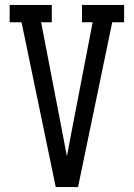

<svg xmlns="http://www.w3.org/2000/svg" viewBox="-20 -755 540 775"><path d="M205 0 67 -665H19V-735H189V-665H146L227 -245Q233 -215 238.5 -184.5Q244 -154 250 -124Q256 -154 261.5 -184.5Q267 -215 273 -245L354 -665H311V-735H481V-665H433L295 0Z"/></svg>

Font: Iosevka Gothic
Style: Regular
Weight: 400
Monospace: yes
Designer: Belleve Invis
Foundry: Belleve Invis
Version: Version 15.5.1; ttfautohint (v1.8.4)